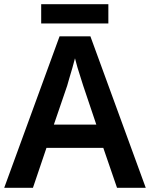

<svg xmlns="http://www.w3.org/2000/svg" viewBox="-20 -889 711 909"><path d="M534 0 469 -189H200L136 0H0L262 -717H408L670 0ZM374 -483Q370 -497 362 -521Q354 -545 346.5 -570.5Q339 -596 335 -613Q330 -593 322.5 -567Q315 -541 308 -518Q301 -495 298 -483L235 -299H436ZM493 -869V-778H175V-869Z"/></svg>

Font: Noto Sans Gujarati SemiBold
Style: Regular
Weight: 600
Designer: Jelle Bosma - Monotype Design Team, Universal Thirst
Foundry: Monotype Imaging Inc.
Version: Version 2.106; ttfautohint (v1.8.4.7-5d5b)